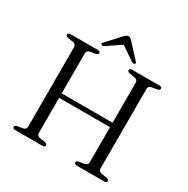

<svg xmlns="http://www.w3.org/2000/svg" viewBox="-192 -1043 1189 1214"><g transform="rotate(30 403.0 -436.5)"><path d="M217.5 -59Q217.5 -38.5 242 -34L279.5 -28Q296.5 -24.5 296.5 -13Q296.5 0 277.5 0H78.5Q60 0 60 -13Q60 -24.5 77 -28L114.5 -34Q139 -38.5 139 -59V-641Q139 -661.5 114.5 -666L77 -672Q60 -675.5 60 -687Q60 -700 78.5 -700H277.5Q296.5 -700 296.5 -687Q296.5 -675.5 279.5 -672L242 -666Q217.5 -661.5 217.5 -641V-348H589V-641Q589 -661.5 564.5 -666L527 -672Q510 -675.5 510 -687Q510 -700 529 -700H728Q746.5 -700 746.5 -687Q746.5 -675.5 729.5 -672L692 -666Q667.5 -661.5 667.5 -641V-59Q667.5 -38.5 692 -34L729.5 -28Q746.5 -24.5 746.5 -13Q746.5 0 728 0H529Q510 0 510 -13Q510 -24.5 527 -28L564.5 -34Q589 -38.5 589 -59V-315.5H217.5ZM303 -742.5Q290.5 -734.5 283 -740Q273.5 -746.5 284 -757L375 -856Q382.5 -864 388.8 -868.5Q395 -873 404 -873Q412 -873 418 -868.5Q424 -864 431 -856L522.5 -757Q532.5 -746.5 523.5 -740Q516 -734.5 503.5 -742.5L403 -810.5Z"/></g></svg>

Font: Fraunces 9pt S000 Light
Style: Regular
Weight: 300
Version: Version 1.000; ttfautohint (v1.8.3)